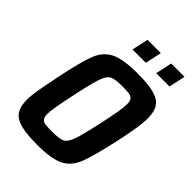

<svg xmlns="http://www.w3.org/2000/svg" viewBox="-251 -989 1112 1112"><g transform="rotate(45 305.0 -433.0)"><path d="M37 -134Q37 -168 44.5 -213Q52 -258 70 -347Q103 -508 128.5 -574Q154 -640 209 -668Q264 -696 382 -696Q470 -696 518.5 -683Q567 -670 588 -639.5Q609 -609 609 -553Q609 -517 601 -466.5Q593 -416 577 -341Q541 -178 515.5 -113Q490 -48 436 -20Q382 8 265 8Q177 8 128 -5Q79 -18 58 -48.5Q37 -79 37 -134ZM436 -344Q452 -419 459 -461Q466 -503 466 -527Q466 -552 457 -563.5Q448 -575 429.5 -578Q411 -581 373 -581Q314 -581 291 -569.5Q268 -558 252 -513Q236 -468 210 -344Q193 -264 186 -223.5Q179 -183 179 -160Q179 -135 188 -123.5Q197 -112 215 -109.5Q233 -107 272 -107Q331 -107 354 -118.5Q377 -130 393 -175Q409 -220 436 -344ZM264 -773 286 -874H395L373 -773ZM458 -773 480 -874H589L567 -773Z"/></g></svg>

Font: Saira Semi Condensed SemiBold
Style: Italic
Weight: 600
Width: 4
Italic angle: -12°
Designer: Hector Gatti with collaboration of the Omnibus-Type team
Foundry: Omnibus-Type
Version: Version 1.001; ttfautohint (v1.8)